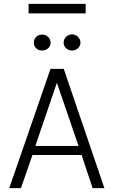

<svg xmlns="http://www.w3.org/2000/svg" viewBox="-20 -974 589 994"><path d="M520.5 0H459.5L402.5 -171.5H148L88.5 0H28L241.5 -617.5H310ZM386.5 -218.5 274.5 -545.5 163 -218.5ZM352.5 -712.5Q335 -712.5 322.2 -724Q309.5 -735.5 309.5 -753.5Q309.5 -770.5 322 -783.2Q334.5 -796 352.5 -796Q371.5 -796 384 -783Q396.5 -770 396.5 -753.5Q396.5 -735.5 383.5 -724Q370.5 -712.5 352.5 -712.5ZM198 -712.5Q178.5 -712.5 166.8 -724.5Q155 -736.5 155 -752.5Q155 -769.5 166.8 -782.2Q178.5 -795 198 -795Q216.5 -795 229.2 -782.8Q242 -770.5 242 -752.5Q242 -736 229.5 -724.2Q217 -712.5 198 -712.5ZM423.5 -904.5H128V-954H423.5Z"/></svg>

Font: Betina Sans Light
Style: Regular
Weight: 300
Designer: Jonathan Pinhorn (font) & Cristiano Sobral (main changes)
Version: Version 2.001;October 6, 2020;FontCreator 13.0.0.2681 64-bit